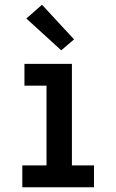

<svg xmlns="http://www.w3.org/2000/svg" viewBox="-20 -789 490 809"><path d="M74 0V-92H176V-428H83V-520H283V-92H376V0ZM238 -577 91 -711 157 -769 292 -623Z"/></svg>

Font: Iosevka Etoile Semibold
Style: Regular
Weight: 600
Designer: Belleve Invis
Foundry: Belleve Invis
Version: Version 22.1.2; ttfautohint (v1.8.4)